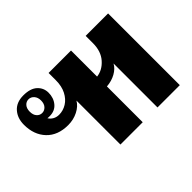

<svg xmlns="http://www.w3.org/2000/svg" viewBox="-105 -805 1047 1047"><g transform="rotate(-45 418.0 -282.0)"><path d="M783 -553V0H611V-339Q597 -313 566.5 -296Q536 -279 497 -276V0H325V-339Q309 -311 274.5 -293.5Q240 -276 199 -276Q119 -276 74 -323.5Q29 -371 29 -448Q29 -499 58 -531.5Q87 -564 140 -564Q194 -564 221 -539Q248 -514 248 -477Q248 -437 225 -409.5Q202 -382 162 -382Q148 -382 145 -383Q153 -369 168.5 -360Q184 -351 204 -351Q235 -351 262.5 -368Q290 -385 307 -418Q324 -451 324 -497V-553H497V-352Q542 -357 576 -395.5Q610 -434 610 -497V-553ZM145 -423Q163 -423 176 -437Q189 -451 189 -476Q189 -500 176 -514.5Q163 -529 145 -529Q127 -529 114.5 -515Q102 -501 102 -476Q102 -451 114.5 -437Q127 -423 145 -423Z"/></g></svg>

Font: Trirong ExtraBold
Style: Regular
Weight: 800
Designer: Katatrad Team
Foundry: CadsonDemak
Version: Version 1.001